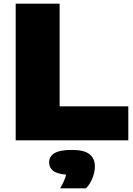

<svg xmlns="http://www.w3.org/2000/svg" viewBox="-20 -760 721 1040"><path d="M65 0V-740H303V-184H675V0ZM306 260Q331.5 216 338 186Q287 181.5 266.5 164.2Q246 147 246 120Q246 87.5 275 69.8Q304 52 370 52Q436 52 465 75.5Q494 99 494 141Q494 171.5 481 204.5Q468 237.5 446 260Z"/></svg>

Font: Encode Sans Exp Black
Style: Regular
Weight: 900
Width: 7
Designer: Multiple Designers
Foundry: Impallari Type
Version: Version 3.002; ttfautohint (v1.8.3) -l 8 -r 50 -G 200 -x 14 